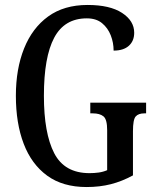

<svg xmlns="http://www.w3.org/2000/svg" viewBox="-20 -744 632 774"><path d="M329 10Q233 10 170 -36Q107 -82 75.5 -164.5Q44 -247 44 -358Q44 -466 77 -548.5Q110 -631 174 -677.5Q238 -724 333 -724Q423 -724 472 -692Q521 -660 521 -612Q521 -579 499.5 -559.5Q478 -540 438 -540Q438 -572 426.5 -601.5Q415 -631 391.5 -650.5Q368 -670 330 -670Q240 -670 198.5 -592Q157 -514 157 -358Q157 -207 198.5 -126.5Q240 -46 341 -46Q360 -46 378 -48.5Q396 -51 412 -58V-219Q412 -263 397 -275Q382 -287 354 -287H344V-330H569V-287H562Q538 -287 527 -274.5Q516 -262 516 -215V-37Q472 -13 427 -1.5Q382 10 329 10Z"/></svg>

Font: Noto Serif Hebrew ExtraCondensed Medium
Style: Regular
Weight: 500
Width: 2
Designer: Monotype Design Team
Foundry: Monotype Imaging Inc.
Version: Version 2.004; ttfautohint (v1.8.4.7-5d5b)